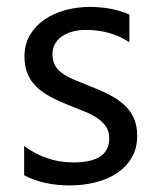

<svg xmlns="http://www.w3.org/2000/svg" viewBox="-20 -532 464 563"><path d="M50.8 -18.1V-104Q116.2 -55.7 194.8 -55.7Q300.3 -55.7 300.3 -126Q300.3 -146 291.3 -159.9Q282.2 -173.8 266.8 -184.6Q251.5 -195.3 230.7 -203.9Q210 -212.4 186 -221.7Q152.8 -234.9 127.7 -248.3Q102.5 -261.7 85.7 -278.6Q68.8 -295.4 60.3 -316.9Q51.8 -338.4 51.8 -367.2Q51.8 -402.3 67.9 -429.4Q84 -456.5 110.8 -474.9Q137.7 -493.2 172.1 -502.4Q206.5 -511.7 243.2 -511.7Q308.1 -511.7 359.4 -489.3V-408.2Q304.2 -444.3 232.4 -444.3Q210 -444.3 191.9 -439.2Q173.8 -434.1 160.9 -424.8Q147.9 -415.5 140.9 -402.6Q133.8 -389.6 133.8 -374Q133.8 -354.5 140.9 -341.3Q147.9 -328.1 161.6 -317.9Q175.3 -307.6 194.8 -299.3Q214.4 -291 239.3 -281.2Q272.5 -268.6 298.8 -255.1Q325.2 -241.7 343.8 -224.9Q362.3 -208 372.3 -186Q382.3 -164.1 382.3 -133.8Q382.3 -96.7 366 -69.3Q349.6 -42 322.3 -23.9Q294.9 -5.9 259.3 2.9Q223.6 11.7 184.6 11.7Q107.4 11.7 50.8 -18.1Z"/></svg>

Font: Segoe UI Historic
Style: Regular
Weight: 400
Foundry: Microsoft Corporation
Version: Version 1.03